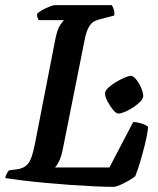

<svg xmlns="http://www.w3.org/2000/svg" viewBox="-31 -724 612 744"><path d="M408 0Q377 0 333.5 -2Q290 -4 241 -7.5Q192 -11 143.5 -15.5Q95 -20 54.5 -25Q14 -30 -11 -34Q-9 -43 -4.5 -51.5Q0 -60 4 -64L35 -68Q56 -71 69 -81Q82 -91 90 -112.5Q98 -134 105 -170L182 -565Q190 -609 202 -626.5Q214 -644 217 -646H119Q116 -651 114 -657Q112 -663 113 -671Q120 -678 133.5 -685.5Q147 -693 161.5 -698.5Q176 -704 181 -704H402Q405 -700 409 -690Q413 -680 412 -664L363 -651Q347 -648 334.5 -641.5Q322 -635 312.5 -618Q303 -601 296 -565L212 -144Q206 -115 197.5 -98.5Q189 -82 182 -75H393L485 -251Q499 -251 515.5 -246Q532 -241 543 -233Q540 -202 530.5 -164Q521 -126 511 -93Q501 -60 493 -41Q483 -33 466.5 -23.5Q450 -14 434 -7Q418 0 408 0ZM428 -284Q419 -284 407 -298.5Q395 -313 385.5 -331.5Q376 -350 376 -362Q376 -372 388 -383.5Q400 -395 417.5 -405.5Q435 -416 451.5 -423Q468 -430 476 -430Q486 -430 497 -416Q508 -402 516 -383.5Q524 -365 524 -352Q524 -342 513 -330.5Q502 -319 486 -308.5Q470 -298 454 -291Q438 -284 428 -284Z"/></svg>

Font: Texturina Medium 12pt SemiBold
Style: Italic
Weight: 600
Italic angle: -11°
Version: Version 1.002